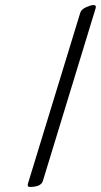

<svg xmlns="http://www.w3.org/2000/svg" viewBox="-20 -727 400 761"><path d="M298 -676Q302 -690 321.5 -698.5Q341 -707 350 -707Q363 -707 359 -694L150 -10Q143 14 98 14Q87 14 91 0Z"/></svg>

Font: EB Garamond 12
Style: Italic
Weight: 400
Italic angle: -17°
Version: Version 0.016; ttfautohint (v1.8.4)